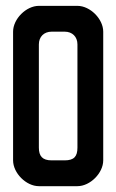

<svg xmlns="http://www.w3.org/2000/svg" viewBox="-20 -639 399 659"><path d="M24.9 -530.3V-88.6C24.9 -44.9 69.8 0 113.4 0H245.8C289.4 0 334.3 -44.9 334.3 -88.6V-530.3C334.3 -574 289.4 -618.9 245.8 -618.9H113.4C69.8 -618.9 24.9 -574 24.9 -530.3ZM245.8 -486.6V-132.3C245.8 -101.9 234 -88.6 202 -88.6H157.2C125.8 -88.6 113.4 -102.9 113.4 -132.3V-486.6C113.4 -512.8 130.9 -530.3 157.2 -530.3H202C228.3 -530.3 245.8 -512.8 245.8 -486.6Z"/></svg>

Font: Ulica
Style: Regular
Weight: 400
Version: Version